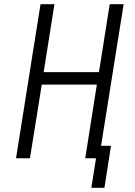

<svg xmlns="http://www.w3.org/2000/svg" viewBox="-20 -750 640 910"><path d="M56 0H122L178 -349H439L384 0H435L413 140H475L506 -59H459L566 -730H500L449 -408H187L238 -730H172Z"/></svg>

Font: JetBrains Mono ExtraLight
Style: Italic
Weight: 240
Italic angle: -9°
Monospace: yes
Designer: Philipp Nurullin, Konstantin Bulenkov
Foundry: JetBrains
Version: Version 2.305